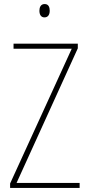

<svg xmlns="http://www.w3.org/2000/svg" viewBox="-20 -996 440 950"><path d="M201 -976C181 -976 175 -959 175 -943C175 -925 182 -910 200 -910C218 -910 226 -924 226 -943C226 -959 221 -976 201 -976ZM374 -66V-91H62L365 -757V-780H47V-755H335L30 -88V-66Z"/></svg>

Font: Noto Sans Malayalam UI Condensed Thin
Style: Regular
Weight: 100
Width: 3
Designer: Jelle Bosma - Monotype Design Team
Foundry: Monotype Imaging Inc.
Version: Version 2.104